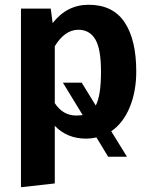

<svg xmlns="http://www.w3.org/2000/svg" viewBox="-20 -566 630 806"><path d="M552 -266Q552 -182 524.5 -115.5Q497 -49 447 -15L513 92H434L385 11Q362 16 342 16Q261 16 210 -38V204L68 220V-530H193L201 -469Q261 -546 352 -546Q454 -546 503 -472.5Q552 -399 552 -266ZM300 -81Q311 -81 327 -83L244 -219H323L382 -123Q404 -165 404 -265Q404 -361 380 -401Q356 -441 309 -441Q252 -441 210 -372V-133Q244 -81 300 -81Z"/></svg>

Font: Fira Sans SemiBold
Style: Regular
Weight: 600
Designer: bBox Type GmbH & Carrois Corporate GbR & Edenspiekermann AG
Foundry: bBox Type GmbH & Carrois Corporate GbR & Edenspiekermann AG
Version: Version 4.301;PS 004.301;hotconv 1.0.88;makeotf.lib2.5.64775